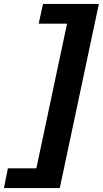

<svg xmlns="http://www.w3.org/2000/svg" viewBox="-60 -731 521 973"><path d="M103 222 301 -711H441L243 222ZM-40 222 -20 122H244L229 222ZM136 -611 158 -711H417L402 -611Z"/></svg>

Font: Ysabeau Black
Style: Italic
Weight: 900
Italic angle: -12°
Version: Version 2.000;gftools[0.9.27.dev2+g8671c4b]